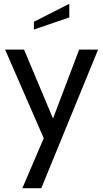

<svg xmlns="http://www.w3.org/2000/svg" viewBox="-20 -752 545 1014"><path d="M498 -490 198 242H98L211 -22L7 -490H107L260 -126L398 -490ZM346 -660 159 -596V-637L346 -732Z"/></svg>

Font: Cabin
Style: Regular
Weight: 400
Designer: Pablo Impallari
Foundry: Pablo Impallari
Version: Version 1.007